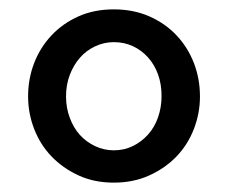

<svg xmlns="http://www.w3.org/2000/svg" viewBox="-20 -732 487 410"><path d="M223 -342Q181 -342 147.5 -357.5Q114 -373 90 -398Q66 -423 53 -456.5Q40 -490 40 -526Q40 -564 53 -597.5Q66 -631 90 -656.5Q114 -682 147.5 -697Q181 -712 223 -712Q265 -712 299 -697Q333 -682 357 -656.5Q381 -631 394 -597.5Q407 -564 407 -526Q407 -490 394 -456.5Q381 -423 357 -398Q333 -373 299 -357.5Q265 -342 223 -342ZM121 -526Q121 -502 129 -480.5Q137 -459 150.5 -444Q164 -429 183 -420Q202 -411 223 -411Q245 -411 263.5 -420Q282 -429 296 -444.5Q310 -460 317.5 -481.5Q325 -503 325 -527Q325 -552 317.5 -573Q310 -594 296 -609.5Q282 -625 263.5 -633.5Q245 -642 223 -642Q202 -642 183 -633Q164 -624 150.5 -608.5Q137 -593 129 -572Q121 -551 121 -526Z"/></svg>

Font: Rising Sun Medium
Style: Regular
Weight: 500
Designer: Matt McInerney, Pablo Impallari, Rodrigo Fuenzalida (Raleway font), Stephen Hutchings (Greek), Cristiano Sobral (main ch
Foundry: The Rising Sun Project Authors
Version: Version 4.327; ttfautohint (v1.8.4.7-5d5b-dirty)